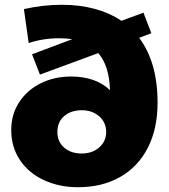

<svg xmlns="http://www.w3.org/2000/svg" viewBox="-20 -769 706 803"><path d="M639 -340Q639 -230 598 -150.5Q557 -71 482 -28.5Q407 14 306 14Q228 14 164 -15.5Q100 -45 63.5 -99.5Q27 -154 27 -225Q27 -291 60.5 -342Q94 -393 151 -421Q208 -449 277 -449Q380 -449 440 -392Q437 -494 391 -547L147 -457L114 -542L282 -605Q259 -609 228 -609Q160 -609 100 -589L80 -731Q160 -749 238 -749Q387 -749 488 -682L580 -716L613 -630L562 -611Q639 -508 639 -340ZM424 -217Q424 -257 395 -282.5Q366 -308 322 -308Q277 -308 248.5 -283.5Q220 -259 220 -217Q220 -176 248.5 -151.5Q277 -127 321 -127Q366 -127 395 -152.5Q424 -178 424 -217Z"/></svg>

Font: Idrija
Style: Regular
Weight: 800
Designer: Julieta Ulanovsky
Foundry: Julieta Ulanovsky
Version: Version 7.200